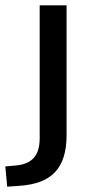

<svg xmlns="http://www.w3.org/2000/svg" viewBox="-75 -508 341 721"><path d="M-48 193 -55 117 -11 113Q32 108 53 83.5Q74 59 74 11V-488H175V0Q175 46 164.5 80Q154 114 132.5 137.5Q111 161 77 174Q43 187 -5 190Z"/></svg>

Font: Nunito Sans 12pt ExtraLight 12pt SemiBold
Style: Regular
Weight: 600
Version: Version 3.101;gftools[0.9.27]